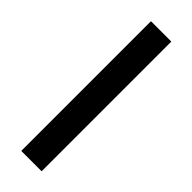

<svg xmlns="http://www.w3.org/2000/svg" viewBox="-227 -675 690 690"><g transform="rotate(45 118.5 -329.5)"><path d="M67.4 -659.2V0H170.9V-659.2Z"/></g></svg>

Font: Yaldevi Colombo SemiBold
Style: Regular
Weight: 600
Designer: Sol Matas, Denzil Rajitha, Kosala Senevirathne and Pathum Egodawatta
Foundry: Mooniak
Version: Version 1.020 ; ttfautohint (v1.6)